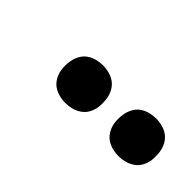

<svg xmlns="http://www.w3.org/2000/svg" viewBox="-5 -935 511 511"><g transform="rotate(45 250.0 -680.0)"><path d="M406 -609Q389 -609 373.5 -615Q358 -621 348.5 -634Q339 -647 336.5 -663.5Q334 -680 337 -697Q339 -709 345 -720Q351 -731 361 -738Q371 -745 383 -748Q395 -751 406 -751Q423 -751 438.5 -745Q454 -739 463.5 -726Q473 -713 475.5 -696.5Q478 -680 476 -663Q474 -651 468 -640Q462 -629 451.5 -622Q441 -615 429.5 -612Q418 -609 406 -609ZM206 -609Q189 -609 173.5 -615Q158 -621 148.5 -634Q139 -647 136.5 -663.5Q134 -680 137 -697Q139 -709 145 -720Q151 -731 161 -738Q171 -745 183 -748Q195 -751 206 -751Q223 -751 238.5 -745Q254 -739 263.5 -726Q273 -713 275.5 -696.5Q278 -680 276 -663Q274 -651 268 -640Q262 -629 251.5 -622Q241 -615 229.5 -612Q218 -609 206 -609Z"/></g></svg>

Font: Iosevka Slab Semibold
Style: Italic
Weight: 600
Italic angle: -9°
Monospace: yes
Designer: Belleve Invis
Foundry: Belleve Invis
Version: Version 11.1.1; ttfautohint (v1.8.3)